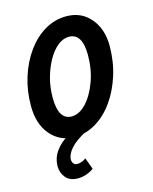

<svg xmlns="http://www.w3.org/2000/svg" viewBox="-110 -603 696 872"><g transform="rotate(-15 238.0 -166.5)"><path d="M26 -177Q26 -248 46 -311.5Q66 -375 101.5 -424Q137 -473 184 -501Q231 -529 286 -529Q356 -529 399 -478.5Q442 -428 442 -349Q442 -276 421.5 -211Q401 -146 365.5 -96Q330 -46 282.5 -17.5Q235 11 181 11Q112 10 69 -41Q26 -92 26 -177ZM131 -188Q131 -83 193 -83Q229 -83 261.5 -117.5Q294 -152 315 -209.5Q336 -267 336 -334Q336 -436 273 -436Q246 -436 220.5 -415.5Q195 -395 175 -359.5Q155 -324 143 -280Q131 -236 131 -188ZM72 120Q72 81 94.5 49.5Q117 18 149 0H237Q185 27 161.5 54.5Q138 82 138 106Q138 116 144 124Q150 132 162 132Q182 132 203 117L223 171Q208 182 188.5 189Q169 196 148 196Q110 196 91 173Q72 150 72 120Z"/></g></svg>

Font: Radio Canada Condensed Medium
Style: Italic
Weight: 500
Width: 3
Italic angle: -12°
Designer: Charles Daoud, Etienne Aubert Bonn, Alexandre Saumier Demers, Jacques Le Bailly
Foundry: Radio-Canada
Version: Version 2.104; ttfautohint (v1.8.4.7-5d5b);gftools[0.9.28.de